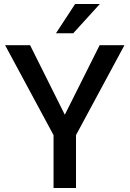

<svg xmlns="http://www.w3.org/2000/svg" viewBox="-20 -936 646 956"><path d="M302.7 -364.7 476.1 -710.9H599.6L358.4 -263.2V0H246.6V-263.2L5.4 -710.9H129.9ZM354 -916H477.1L344.7 -770.5H258.8Z"/></svg>

Font: Heebo Medium
Style: Regular
Weight: 500
Designer: Oded Ezer
Foundry: Ezer Type House
Version: Version 3.100